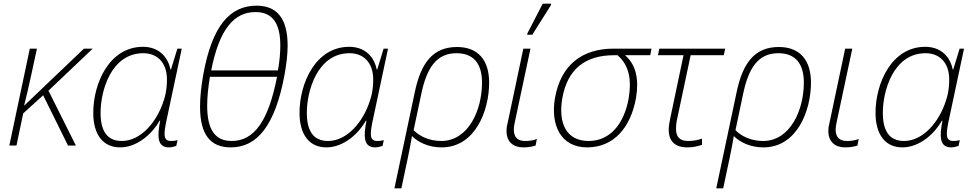

<svg xmlns="http://www.w3.org/2000/svg" viewBox="-20 -796 5345 1050"><path d="M31 0H70L107 -176L216 -275L352 0H395L245 -300L487 -530H439L113 -219H112C125 -270 138 -326 151 -387L182 -530H143Z M637 10C735 10 817 -71 853 -136H856C839 -49 840 10 904 10C916 10 933 6 944 2L951 -30C940 -26 926 -25 915 -25C887 -25 880 -41 880 -65C880 -81 883 -101 887 -121L974 -530H950L915 -416H912C899 -485 848 -540 762 -540C578 -540 490 -341 490 -179C490 -58 545 10 637 10ZM646 -25C565 -25 530 -81 530 -179C530 -300 588 -505 764 -505C837 -505 893 -457 893 -361C893 -338 892 -296 876 -248C836 -122 746 -25 646 -25Z M1074 -212C1074 -57 1133 10 1242 10C1388 10 1485 -112 1536 -387C1547 -448 1553 -502 1553 -547C1553 -698 1492 -765 1383 -765C1237 -765 1140 -654 1092 -390C1080 -324 1074 -263 1074 -212ZM1135 -411C1179 -635 1259 -730 1377 -730C1468 -730 1513 -672 1513 -547C1513 -508 1509 -461 1500 -411ZM1113 -218C1113 -262 1118 -315 1128 -376H1495C1448 -134 1370 -25 1247 -25C1158 -25 1113 -84 1113 -218Z M1765 10C1863 10 1945 -71 1981 -136H1984C1967 -49 1968 10 2032 10C2044 10 2061 6 2072 2L2079 -30C2068 -26 2054 -25 2043 -25C2015 -25 2008 -41 2008 -65C2008 -81 2011 -101 2015 -121L2102 -530H2078L2043 -416H2040C2027 -485 1976 -540 1890 -540C1706 -540 1618 -341 1618 -179C1618 -58 1673 10 1765 10ZM1774 -25C1693 -25 1658 -81 1658 -179C1658 -300 1716 -505 1892 -505C1965 -505 2021 -457 2021 -361C2021 -338 2020 -296 2004 -248C1964 -122 1874 -25 1774 -25Z M2248 -290 2137 234H2175L2210 69C2218 32 2225 -6 2233 -52C2266 -19 2322 10 2395 10C2579 10 2655 -191 2655 -344C2655 -469 2593 -539 2479 -539C2346 -539 2281 -450 2248 -290ZM2393 -25C2329 -25 2275 -50 2242 -84L2283 -278C2313 -425 2367 -505 2476 -505C2571 -505 2616 -447 2616 -344C2616 -193 2541 -25 2393 -25Z M2863 -606H2891L2993 -768L2994 -776H2948L2864 -613ZM2842 10C2869 10 2891 6 2909 0L2916 -36C2894 -27 2873 -25 2851 -25C2811 -25 2790 -46 2790 -87C2790 -97 2791 -108 2794 -121L2881 -530H2842L2755 -118C2751 -104 2750 -91 2750 -80C2750 -20 2787 10 2842 10Z M3191 10C3338 10 3429 -100 3458 -259C3475 -360 3460 -441 3398 -494H3536L3543 -530H3336C3162 -530 3047 -440 3015 -260C2990 -114 3045 10 3191 10ZM3199 -25C3077 -25 3032 -122 3055 -258C3083 -417 3179 -494 3338 -494H3357C3421 -440 3435 -359 3418 -258C3393 -119 3317 -25 3199 -25Z M3739 10C3772 10 3799 3 3819 -4V-38C3796 -30 3773 -25 3743 -25C3696 -25 3677 -49 3677 -91C3677 -109 3679 -130 3685 -154L3757 -494H3938L3946 -530H3586L3578 -494H3718L3646 -152C3641 -129 3637 -105 3637 -87C3637 -23 3672 10 3739 10Z M4008 -290 3897 234H3935L3970 69C3978 32 3985 -6 3993 -52C4026 -19 4082 10 4155 10C4339 10 4415 -191 4415 -344C4415 -469 4353 -539 4239 -539C4106 -539 4041 -450 4008 -290ZM4153 -25C4089 -25 4035 -50 4002 -84L4043 -278C4073 -425 4127 -505 4236 -505C4331 -505 4376 -447 4376 -344C4376 -193 4301 -25 4153 -25Z M4602 10C4629 10 4651 6 4669 0L4676 -36C4654 -27 4633 -25 4611 -25C4571 -25 4550 -46 4550 -87C4550 -97 4551 -108 4554 -121L4641 -530H4602L4515 -118C4511 -104 4510 -91 4510 -80C4510 -20 4547 10 4602 10Z M4915 10C5013 10 5095 -71 5131 -136H5134C5117 -49 5118 10 5182 10C5194 10 5211 6 5222 2L5229 -30C5218 -26 5204 -25 5193 -25C5165 -25 5158 -41 5158 -65C5158 -81 5161 -101 5165 -121L5252 -530H5228L5193 -416H5190C5177 -485 5126 -540 5040 -540C4856 -540 4768 -341 4768 -179C4768 -58 4823 10 4915 10ZM4924 -25C4843 -25 4808 -81 4808 -179C4808 -300 4866 -505 5042 -505C5115 -505 5171 -457 5171 -361C5171 -338 5170 -296 5154 -248C5114 -122 5024 -25 4924 -25Z"/></svg>

Font: Noto Sans ExtraLight
Style: Italic
Weight: 200
Italic angle: -12°
Designer: Monotype Design Team
Foundry: Monotype Imaging Inc.
Version: Version 2.013